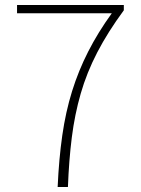

<svg xmlns="http://www.w3.org/2000/svg" viewBox="-20 -746 561 766"><path d="M210 0Q215 -112 228.5 -206Q242 -300 267.5 -382Q293 -464 332 -540.5Q371 -617 426 -693H48V-726H474V-705Q410 -618 368 -537Q326 -456 302 -372.5Q278 -289 266.5 -198Q255 -107 251 0Z"/></svg>

Font: Noto Sans KR Thin
Style: Regular
Weight: 100
Designer: Ryoko NISHIZUKA 西塚涼子 (kana, bopomofo & ideographs); Paul D. Hunt (Latin, Greek & Cyrillic); Sandoll Communications 산돌커뮤니
Foundry: Adobe
Version: Version 2.004-H2;hotconv 1.0.118;makeotfexe 2.5.65603